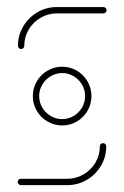

<svg xmlns="http://www.w3.org/2000/svg" viewBox="-20 -539 362 559"><path d="M227.8 -259.3Q227.8 -277.4 218.7 -292.8Q209.6 -308.1 194.3 -317.2Q178.9 -326.3 161.1 -326.3Q143 -326.3 127.6 -317.2Q112.2 -308.1 103.1 -292.8Q94.1 -277.4 94.1 -259.3Q94.1 -241.1 103.1 -225.7Q112.2 -210.4 127.6 -201.3Q143 -192.2 161.1 -192.2Q178.9 -192.2 194.3 -201.3Q209.6 -210.4 218.7 -225.7Q227.8 -241.1 227.8 -259.3ZM75.6 -259.3Q75.6 -282.2 87 -302Q98.5 -321.9 118.3 -333.3Q138.1 -344.8 161.1 -344.8Q184.1 -344.8 203.7 -333.3Q223.3 -321.9 234.8 -302Q246.3 -282.2 246.3 -259.3Q246.3 -236.3 234.8 -216.5Q223.3 -196.7 203.7 -185.2Q184.1 -173.7 161.1 -173.7Q138.1 -173.7 118.3 -185.2Q98.5 -196.7 87 -216.5Q75.6 -236.3 75.6 -259.3ZM280 -122.2Q284.1 -122.2 286.7 -119.6Q289.3 -117 289.3 -113Q289.3 -82.2 273.9 -56.3Q258.5 -30.4 232.6 -15.2Q206.7 0 175.9 0H40.7Q37 0 34.3 -2.8Q31.5 -5.6 31.5 -9.3Q31.5 -13.3 34.3 -15.9Q37 -18.5 40.7 -18.5H175.9Q201.5 -18.5 223.3 -31.3Q245.2 -44.1 258 -65.7Q270.7 -87.4 270.7 -113Q270.7 -117 273.5 -119.6Q276.3 -122.2 280 -122.2ZM41.5 -396.3Q37.8 -396.3 35 -399.1Q32.2 -401.9 32.2 -405.6Q32.2 -436.3 47.6 -462.2Q63 -488.1 88.9 -503.3Q114.8 -518.5 145.6 -518.5H281.1Q284.8 -518.5 287.6 -515.7Q290.4 -513 290.4 -509.3Q290.4 -505.6 287.6 -502.8Q284.8 -500 281.1 -500H145.6Q120 -500 98.1 -487.2Q76.3 -474.4 63.5 -452.8Q50.7 -431.1 50.7 -405.6Q50.7 -401.9 48.1 -399.1Q45.6 -396.3 41.5 -396.3Z"/></svg>

Font: 26F Galaxy Sans Hairline
Style: Regular
Weight: 50
Designer: C₂₉H₂₅N₃O₅
Version: Version 1.100